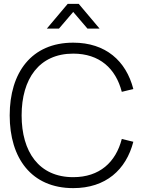

<svg xmlns="http://www.w3.org/2000/svg" viewBox="-20 -955 748 990"><path d="M221.5 -807.5H284L357.5 -893.5L431 -807.5H493.5L386 -935H329ZM357.5 15C525 15 630 -79 667.5 -224L608 -238.5C577 -118 493 -41.5 357.5 -41.5C180.5 -41.5 91.5 -172.5 91.5 -360C91.5 -547.5 181 -678.5 357.5 -678.5C493 -678.5 577 -602 608 -481.5L667.5 -496C630 -641 525 -735 357.5 -735C142 -735 30 -580.5 30 -360C30 -139.5 142 15 357.5 15Z"/></svg>

Font: Vela Sans Light
Style: Regular
Weight: 300
Designer: Principal design: Mikhail Sharanda - project Manrope.
Design modification: Ravid Balaliev
Foundry: Mikhail Sharanda
Version: Version 1.001